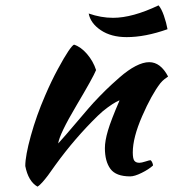

<svg xmlns="http://www.w3.org/2000/svg" viewBox="-20 -653 653 723"><path d="M258.8 -484.9Q284.7 -476.6 307.9 -449.5Q331.1 -422.4 341.8 -389.2Q331.1 -362.3 267.3 -254.9Q203.6 -147.5 199.2 -112.8Q221.7 -137.2 271.7 -196.3Q321.8 -255.4 332 -266.1Q358.4 -294.4 378.7 -314.2Q398.9 -334 430.4 -361.6Q461.9 -389.2 490.5 -404.1Q519 -418.9 542 -418.9Q584.5 -418.9 612.8 -365.2Q612.8 -364.3 609.6 -362.3Q606.4 -360.4 599.1 -354.7Q591.8 -349.1 584 -339.8Q550.8 -296.9 515.4 -215.8Q480 -134.8 480 -79.1Q480 -55.7 485.8 -47.9Q491.7 -40 504.9 -40Q512.7 -40 527.8 -44.9Q543 -49.8 546.9 -49.8Q550.3 -47.9 553.2 -41.3Q556.2 -34.7 556.2 -29.8Q540 -15.1 513.4 -2Q486.8 11.2 470.2 11.2Q416.5 11.2 395.8 -17.1Q375 -45.4 375 -95.2Q375 -122.6 386.5 -161.4Q397.9 -200.2 430.2 -274.9Q428.2 -274.9 417 -269Q405.8 -263.2 386.2 -249Q366.7 -234.9 349.1 -217.8Q262.2 -133.3 188 -30.8Q170.4 -5.4 160.6 7.6Q150.9 20.5 139.9 33Q128.9 45.4 121.1 49.8Q86.4 29.8 75.2 -27.8Q75.2 -66.4 96.2 -142.1Q117.2 -217.8 149.9 -293Q173.3 -347.7 197.8 -392.8Q222.2 -438 237.3 -460.2Q252.4 -482.4 258.8 -484.9ZM314 -602.1Q360.4 -585.9 405.8 -585.9Q478.5 -585.9 577.1 -632.8Q587.9 -620.6 597.2 -594Q606.4 -567.4 610.8 -543Q526.9 -513.2 457 -513.2Q398.4 -513.2 359.6 -539.3Q320.8 -565.4 314 -602.1Z"/></svg>

Font: Kaushan Script
Style: Regular
Weight: 400
Designer: Pablo Impallari
Foundry: Pablo Impallari
Version: Version 1.002